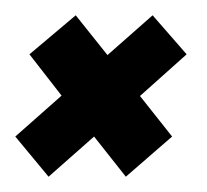

<svg xmlns="http://www.w3.org/2000/svg" viewBox="-28 -363 271 251"><path d="M136.5 -132 95 -184.5 35.5 -132 -8 -184.5 52.5 -238 10.5 -292 71 -343 112.5 -291 171.5 -343 216 -292 155 -237.5 197 -184.5Z"/></svg>

Font: Anybody UltraCondensed SemiBold
Style: Italic
Weight: 600
Width: 1
Italic angle: -10°
Designer: Tyler Finck
Foundry: Etcetera Type Company
Version: Version 1.010; ttfautohint (v1.8.3) -l 8 -r 50 -G 200 -x 14 